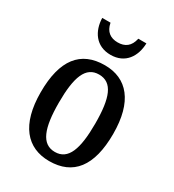

<svg xmlns="http://www.w3.org/2000/svg" viewBox="-182 -850 873 964"><g transform="rotate(30 254.5 -368.0)"><path d="M253 -606C339 -606 379 -671 381 -746H334C324 -698 295 -678 253 -678C212 -678 182 -698 173 -746H125C127 -671 168 -606 253 -606ZM253 10C391 10 464 -81 464 -269C464 -456 385 -547 256 -547C116 -547 44 -456 44 -269C44 -81 124 10 253 10ZM255 -44C178 -44 149 -121 149 -269C149 -417 177 -492 254 -492C332 -492 360 -417 360 -269C360 -121 332 -44 255 -44Z"/></g></svg>

Font: Noto Serif Condensed Medium
Style: Regular
Weight: 500
Width: 3
Designer: Monotype Design Team
Foundry: Monotype Imaging Inc.
Version: Version 2.015